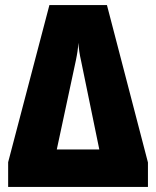

<svg xmlns="http://www.w3.org/2000/svg" viewBox="-20 -734 613 754"><path d="M561 -96V0H12V-97L174 -714H400ZM298 -497Q290 -531 288 -566Q286 -535 278 -497L203 -147H370Z"/></svg>

Font: Noto Sans UI CondBlack
Style: Regular
Weight: 900
Width: 3
Designer: Monotype Design Team
Foundry: Monotype Imaging Inc.
Version: Version 1.001